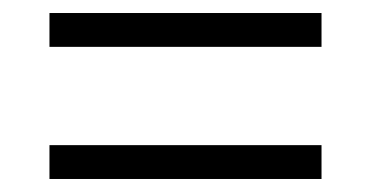

<svg xmlns="http://www.w3.org/2000/svg" viewBox="-20 -500 570 295"><path d="M56 -428H474V-480H56ZM56 -225H474V-277H56Z"/></svg>

Font: Noto Sans Mono Condensed Light
Style: Regular
Weight: 300
Width: 3
Designer: Monotype Design Team
Foundry: Monotype Imaging Inc.
Version: Version 2.014